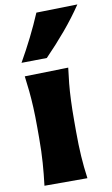

<svg xmlns="http://www.w3.org/2000/svg" viewBox="-97 -931 571 980"><g transform="rotate(-10 188.5 -441.0)"><path d="M51.3 0Q58.6 -60.1 62.7 -116.9Q66.9 -173.8 66.9 -244.6V-300.8Q66.9 -358.9 64.7 -403.8Q62.5 -448.7 58.6 -488Q54.7 -527.3 49.3 -567.4L275.4 -572.8Q270 -532.2 266.1 -492.2Q262.2 -452.1 260.3 -406Q258.3 -359.9 258.3 -300.8V-244.6Q258.3 -173.8 262 -116.9Q265.6 -60.1 273.9 0ZM44.9 -638.2Q79.1 -698.2 108.9 -757.8Q138.7 -817.4 164.1 -877.4L377.4 -882.3Q335.4 -819.8 284.2 -759Q232.9 -698.2 176.3 -640.1Z"/></g></svg>

Font: Pinar DS4 ExtraBold
Style: Regular
Weight: 800
Designer: Amin Abedi
Version: Version 3.000